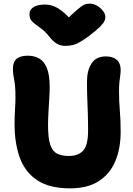

<svg xmlns="http://www.w3.org/2000/svg" viewBox="-20 -1022 729 1055"><path d="M365 13Q254 13 187 -30Q120 -73 90 -152.5Q60 -232 60 -342Q60 -383 62.5 -421Q65 -459 65 -486Q65 -523 63 -545.5Q61 -568 58 -583.5Q55 -599 53 -612.5Q51 -626 51 -645Q51 -683 72 -699.5Q93 -716 133 -716Q167 -716 194 -701.5Q221 -687 237 -649.5Q253 -612 253 -544Q253 -514 250.5 -476.5Q248 -439 246 -401.5Q244 -364 244 -332Q244 -263 256 -227Q268 -191 293.5 -178Q319 -165 358 -165Q411 -165 437.5 -195Q464 -225 464 -305Q464 -359 462.5 -400.5Q461 -442 459.5 -482.5Q458 -523 458 -574Q458 -635 483 -673.5Q508 -712 562 -712Q600 -712 621.5 -693.5Q643 -675 643 -638Q643 -622 640.5 -605.5Q638 -589 636 -569Q634 -549 634 -520Q634 -466 638.5 -413.5Q643 -361 643 -298Q643 -206 613.5 -136Q584 -66 522.5 -26.5Q461 13 365 13ZM472 -1002Q494 -1002 513.5 -990.5Q533 -979 546 -962Q559 -945 559 -928Q559 -918 554 -906.5Q549 -895 530.5 -876Q512 -857 469 -824Q441 -804 421 -792Q401 -780 382 -775Q363 -770 338 -770Q312 -770 291.5 -782.5Q271 -795 253 -818Q231 -846 211 -861.5Q191 -877 175.5 -888Q160 -899 151 -911Q142 -923 142 -944Q142 -969 164.5 -983Q187 -997 227 -997Q252 -997 276.5 -987.5Q301 -978 329.5 -954Q358 -930 393 -887L320 -889Q361 -930 386 -952.5Q411 -975 426 -986Q441 -997 451 -999.5Q461 -1002 472 -1002Z"/></svg>

Font: Shantell Sans ExtraBold
Style: Regular
Weight: 800
Designer: Stephen Nixon, Anya Danilova, Shantell Martin
Foundry: Arrow Type
Version: Version 1.011;[c5ecc13dd]